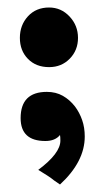

<svg xmlns="http://www.w3.org/2000/svg" viewBox="-20 -613 292 512"><path d="M111 -434Q76 -434 54.5 -456Q33 -478 33 -512Q33 -546 54.5 -569.5Q76 -593 111 -593Q143 -593 165.5 -569Q188 -545 188 -512Q188 -479 166 -456.5Q144 -434 111 -434ZM124 -132Q117 -138 106 -145Q95 -152 82 -160Q141 -204 141 -238Q141 -248 140 -253Q127 -237 101 -237Q35 -237 35 -298Q35 -368 105 -368Q129 -368 147.5 -357.5Q166 -347 180 -329Q192 -313 199 -293Q206 -273 206 -249Q206 -182 140 -121Z"/></svg>

Font: Ekushey Lal Sabuj Normal
Style: Bold
Weight: 700
Designer: Al Mamun Sumon
Foundry: Al Mamun Sumon
Version: Version 1.0